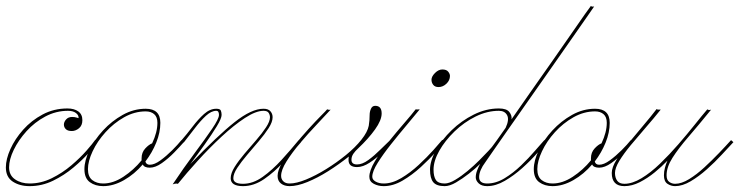

<svg xmlns="http://www.w3.org/2000/svg" viewBox="-52 -626 2522 655"><path d="M193 -179Q179 -179 172.5 -185.5Q166 -192 166 -201Q166 -210 173.5 -218.5Q181 -227 194 -227Q202 -227 209 -225Q216 -223 216 -223Q217 -233 207 -240.5Q197 -248 180 -248Q139 -248 102.5 -228.5Q66 -209 38.5 -178.5Q11 -148 -5 -115Q-21 -82 -21 -55Q-21 -28 -0.5 -14Q20 0 49 0Q88 0 124.5 -18Q161 -36 191.5 -62Q222 -88 243 -112Q264 -136 273 -149L282 -143Q274 -131 252 -106Q230 -81 198.5 -54.5Q167 -28 129 -9.5Q91 9 49 9Q15 9 -8.5 -6.5Q-32 -22 -32 -55Q-32 -83 -16.5 -117.5Q-1 -152 27 -183.5Q55 -215 93.5 -235.5Q132 -256 178 -256Q201 -256 215 -246Q229 -236 229 -216Q229 -198 217.5 -188.5Q206 -179 193 -179Z M445 -255Q495 -255 495 -207Q495 -174 481 -139.5Q467 -105 444 -75Q447 -64 459 -64Q475 -64 495.5 -79Q516 -94 535.5 -113.5Q555 -133 567 -148L575 -141Q562 -126 542 -105.5Q522 -85 500 -69.5Q478 -54 459 -54Q440 -54 435 -65Q407 -32 371 -11.5Q335 9 300 9Q273 9 254.5 -4.5Q236 -18 236 -49Q236 -78 253 -113.5Q270 -149 299.5 -181Q329 -213 366.5 -234Q404 -255 445 -255ZM445 -246Q407 -246 371.5 -226Q336 -206 308 -175Q280 -144 264 -110Q248 -76 248 -49Q248 -23 263 -11.5Q278 0 300 0Q334 0 369 -23Q404 -46 431 -79V-86Q431 -106 443.5 -119.5Q456 -133 467 -137Q485 -175 485 -207Q485 -227 474 -236.5Q463 -246 445 -246Z M777 9Q735 9 735 -18Q735 -35 748.5 -56.5Q762 -78 782 -101.5Q802 -125 822 -148Q842 -171 855.5 -191.5Q869 -212 869 -226Q869 -234 864.5 -241Q860 -248 847 -248Q821 -248 783.5 -223.5Q746 -199 704 -160Q662 -121 623 -78Q584 -35 555 1Q547 -1 537 3Q575 -54 611.5 -103Q648 -152 671.5 -186.5Q695 -221 695 -234Q695 -248 686 -248Q669 -248 650.5 -231Q632 -214 613 -189Q594 -164 575 -140L566 -146Q586 -169 605 -194Q624 -219 644 -237Q664 -255 686 -255Q699 -255 701.5 -248.5Q704 -242 704 -234Q704 -222 687.5 -195Q671 -168 646.5 -133.5Q622 -99 597 -66Q690 -163 748 -209Q806 -255 847 -255Q863 -255 870.5 -246.5Q878 -238 878 -226Q878 -210 864.5 -189Q851 -168 831 -144.5Q811 -121 791 -97.5Q771 -74 757.5 -53.5Q744 -33 744 -18Q744 1 777 1Q811 1 844 -22.5Q877 -46 908.5 -80.5Q940 -115 967 -148L975 -141Q948 -109 916 -74Q884 -39 849 -15Q814 9 777 9Z M1064 -253Q1067 -252 1069.5 -251.5Q1072 -251 1076 -252Q1056 -230 1027.5 -200Q999 -170 971.5 -137.5Q944 -105 925.5 -75.5Q907 -46 907 -26Q907 -15 914.5 -7.5Q922 0 936 0Q959 0 992 -13.5Q1025 -27 1060.5 -49Q1096 -71 1128 -97Q1160 -123 1181 -149.5Q1202 -176 1206 -197Q1209 -215 1209 -234Q1209 -245 1213.5 -255Q1218 -265 1228 -265Q1250 -265 1250 -239Q1250 -216 1227.5 -184.5Q1205 -153 1170 -120Q1160 -111 1153.5 -101.5Q1147 -92 1147 -81Q1147 -65 1166 -65Q1184 -65 1204.5 -80Q1225 -95 1245 -115Q1265 -135 1279 -148L1287 -142Q1273 -127 1252.5 -106.5Q1232 -86 1209 -71Q1186 -56 1166 -56Q1137 -56 1137 -80Q1137 -87 1138 -92Q1104 -65 1067.5 -42Q1031 -19 996.5 -5Q962 9 936 9Q918 9 906.5 0Q895 -9 895 -26Q895 -45 911 -72Q927 -99 951.5 -129Q976 -159 1000.5 -186Q1025 -213 1043 -231Q1061 -249 1064 -253Z M1444 -329Q1432 -329 1426 -336.5Q1420 -344 1420 -354Q1420 -365 1432 -377Q1444 -389 1457 -389Q1471 -389 1477 -381.5Q1483 -374 1483 -367Q1483 -352 1471 -340.5Q1459 -329 1444 -329ZM1257 9Q1238 9 1223 1Q1208 -7 1208 -23Q1208 -44 1227 -76Q1246 -108 1273.5 -142Q1301 -176 1327 -206Q1353 -236 1366 -253Q1370 -252 1380 -253Q1363 -232 1336 -200Q1309 -168 1282 -134Q1255 -100 1236.5 -70.5Q1218 -41 1218 -23Q1218 -13 1229.5 -6.5Q1241 0 1257 0Q1286 0 1317 -18.5Q1348 -37 1376.5 -63.5Q1405 -90 1426.5 -114Q1448 -138 1457 -149L1465 -142Q1456 -132 1434.5 -107.5Q1413 -83 1383.5 -56Q1354 -29 1321.5 -10Q1289 9 1257 9Z M1465 9Q1437 9 1426 -4.5Q1415 -18 1415 -47Q1415 -77 1435 -113Q1455 -149 1488.5 -181.5Q1522 -214 1564 -235Q1606 -256 1650 -256Q1676 -256 1685.5 -244Q1695 -232 1693 -219Q1722 -261 1757.5 -311.5Q1793 -362 1828.5 -412.5Q1864 -463 1894 -506.5Q1924 -550 1943 -577Q1962 -604 1964 -606Q1966 -602 1975 -604Q1973 -601 1952.5 -571.5Q1932 -542 1899.5 -495.5Q1867 -449 1828.5 -394Q1790 -339 1751 -283.5Q1712 -228 1679.5 -181.5Q1647 -135 1626.5 -105.5Q1606 -76 1604 -73Q1583 -45 1582.5 -22.5Q1582 0 1610 0Q1640 0 1669.5 -18Q1699 -36 1725.5 -61.5Q1752 -87 1772.5 -111Q1793 -135 1805 -148L1813 -142Q1802 -128 1780 -103Q1758 -78 1729.5 -52.5Q1701 -27 1670 -9Q1639 9 1610 9Q1591 9 1581 -0.5Q1571 -10 1571 -21Q1571 -32 1575.5 -44Q1580 -56 1586 -67Q1570 -51 1547.5 -33.5Q1525 -16 1503.5 -3.5Q1482 9 1465 9ZM1427 -47Q1427 -24 1435 -12Q1443 0 1465 0Q1480 0 1501 -12.5Q1522 -25 1543.5 -43Q1565 -61 1583.5 -79.5Q1602 -98 1614.5 -111.5Q1627 -125 1628 -127Q1631 -131 1643 -147.5Q1655 -164 1673 -190Q1686 -218 1678 -233Q1670 -248 1650 -248Q1610 -248 1570.5 -228.5Q1531 -209 1498.5 -177.5Q1466 -146 1446.5 -111.5Q1427 -77 1427 -47Z M1978 -255Q2028 -255 2028 -207Q2028 -174 2014 -139.5Q2000 -105 1977 -75Q1980 -64 1992 -64Q2008 -64 2028.5 -79Q2049 -94 2068.5 -113.5Q2088 -133 2100 -148L2108 -141Q2095 -126 2075 -105.5Q2055 -85 2033 -69.5Q2011 -54 1992 -54Q1973 -54 1968 -65Q1940 -32 1904 -11.5Q1868 9 1833 9Q1806 9 1787.5 -4.5Q1769 -18 1769 -49Q1769 -78 1786 -113.5Q1803 -149 1832.5 -181Q1862 -213 1899.5 -234Q1937 -255 1978 -255ZM1978 -246Q1940 -246 1904.5 -226Q1869 -206 1841 -175Q1813 -144 1797 -110Q1781 -76 1781 -49Q1781 -23 1796 -11.5Q1811 0 1833 0Q1867 0 1902 -23Q1937 -46 1964 -79V-86Q1964 -106 1976.5 -119.5Q1989 -133 2000 -137Q2018 -175 2018 -207Q2018 -227 2007 -236.5Q1996 -246 1978 -246Z M2188 -254Q2191 -251 2202 -252Q2178 -222 2151 -191Q2124 -160 2100 -131Q2076 -102 2061 -77.5Q2046 -53 2046 -36Q2046 -20 2053.5 -9.5Q2061 1 2078 1Q2105 1 2136.5 -18Q2168 -37 2200 -68Q2232 -99 2262 -133.5Q2292 -168 2317.5 -200Q2343 -232 2361 -253Q2366 -249 2374 -252Q2331 -199 2296.5 -159Q2262 -119 2242 -87.5Q2222 -56 2222 -28Q2222 -12 2231 -5.5Q2240 1 2251 1Q2273 1 2299 -15Q2325 -31 2351 -55Q2377 -79 2401 -104Q2425 -129 2442 -148L2450 -141Q2434 -124 2410.5 -98.5Q2387 -73 2359.5 -48.5Q2332 -24 2304 -7.5Q2276 9 2251 9Q2237 9 2225 1Q2213 -7 2213 -28Q2213 -41 2216.5 -54Q2220 -67 2225 -78Q2206 -58 2181.5 -38Q2157 -18 2130.5 -4.5Q2104 9 2078 9Q2035 9 2035 -36Q2035 -55 2051.5 -81.5Q2068 -108 2093 -138.5Q2118 -169 2143.5 -199Q2169 -229 2188 -254Z"/></svg>

Font: Kapakana Light
Style: Regular
Weight: 300
Designer: Kyosuke Nagai
Version: Version 1.000